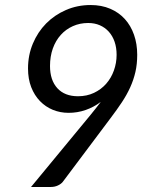

<svg xmlns="http://www.w3.org/2000/svg" viewBox="-20 -744 620 764"><path d="M179 -481.5Q179 -425 208.2 -393Q237.5 -361 290.5 -361Q325.5 -361 354 -374.5Q382.5 -388 402.5 -410.8Q422.5 -433.5 433.2 -463.5Q444 -493.5 444 -526Q444 -554.5 436 -577.8Q428 -601 413 -617.8Q398 -634.5 377.2 -643.5Q356.5 -652.5 331 -652.5Q298 -652.5 270 -640Q242 -627.5 221.8 -605Q201.5 -582.5 190.2 -551Q179 -519.5 179 -481.5ZM340 -286.5Q351.5 -300.5 361.5 -313.2Q371.5 -326 381 -338.5Q353 -317.5 320.5 -306.2Q288 -295 253 -295Q219.5 -295 190.2 -307Q161 -319 139 -341.8Q117 -364.5 104.2 -397.2Q91.5 -430 91.5 -471.5Q91.5 -524.5 110.8 -570.5Q130 -616.5 163.5 -650.5Q197 -684.5 242.5 -704.2Q288 -724 340.5 -724Q384 -724 418.5 -709.2Q453 -694.5 476.8 -668.2Q500.5 -642 513.2 -605.8Q526 -569.5 526 -526Q526 -489 518.8 -457.5Q511.5 -426 498 -396.2Q484.5 -366.5 464.8 -336.8Q445 -307 420 -274L229.5 -20Q222.5 -11.5 210 -5.8Q197.5 0 182.5 0H103.5Z"/></svg>

Font: Lato 2
Style: Italic
Weight: 400
Italic angle: -7°
Designer: Lukasz Dziedzic with Adam Twardoch and Botio Nikoltchev
Foundry: tyPoland Lukasz Dziedzic
Version: Version 2.015; 2015-08-06; http://www.latofonts.com/